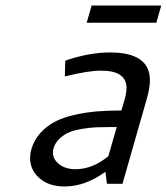

<svg xmlns="http://www.w3.org/2000/svg" viewBox="-20 -671 609 701"><path d="M314.5 -650.9H568.8L550.8 -587.9H296.4ZM406.2 -207H377Q349.6 -207 329.3 -206.1Q309.1 -205.1 281 -200.7Q252.9 -196.3 233.6 -188.5Q214.4 -180.7 197.8 -165.3Q181.2 -149.9 175.3 -128.9Q173.3 -122.6 173.3 -114.3Q173.3 -88.9 196.5 -71Q219.7 -53.2 255.9 -53.2Q317.4 -53.2 375.5 -100.6ZM381.3 -479.5Q527.3 -479.5 527.3 -378.4Q527.3 -350.1 516.6 -312.5L427.2 0H370.6L364.7 -43.9Q291.5 9.8 215.8 9.8Q158.7 9.8 124.3 -20.3Q89.8 -50.3 89.8 -94.7Q89.8 -109.4 94.2 -125Q104 -159.7 127.2 -185.3Q150.4 -210.9 180.4 -226.6Q210.4 -242.2 251.5 -251.5Q292.5 -260.7 333 -264.2Q373.5 -267.6 423.3 -267.6L434.1 -304.2Q441.9 -330.6 441.9 -349.6Q441.9 -413.1 349.1 -413.1Q302.2 -413.1 216.8 -392.1L218.3 -449.7Q305.7 -479.5 381.3 -479.5Z"/></svg>

Font: Cantarell
Style: Italic
Weight: 400
Italic angle: -16°
Designer: Dave Crossland
Version: Version 1.004